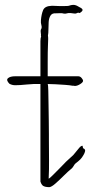

<svg xmlns="http://www.w3.org/2000/svg" viewBox="-20 -764 382 793"><path d="M184 9Q166 9 157 3Q152 -2 150 -6.5Q148 -11 147 -14V-417Q119 -418 90.5 -415Q62 -412 43 -412Q30 -412 19 -418Q4 -433 13 -441Q22 -449 43 -449H147V-593Q147 -607 150 -614L149 -616Q150 -619 148.5 -628.5Q147 -638 149 -642Q154 -649 151 -659.5Q148 -670 149 -680Q151 -705 158 -722Q165 -739 193 -740Q197 -740 199.5 -740Q202 -740 225 -739Q230 -739 245 -739Q260 -739 264 -740Q278 -745 287.5 -743.5Q297 -742 309 -734Q320 -729 321 -723.5Q322 -718 309 -710Q303 -713 298 -710Q293 -707 288 -708Q269 -711 262 -710Q255 -709 252.5 -708Q250 -707 243 -708Q238 -710 226.5 -709.5Q215 -709 210 -709Q195 -710 188.5 -699.5Q182 -689 181 -673Q180 -657 180 -641.5Q180 -626 178 -617Q179 -612 179 -603Q179 -593 178 -574Q177 -555 177 -506V-449H303Q311 -449 317 -442Q323 -435 323 -430Q323 -424 311 -416.5Q299 -409 289 -409Q287 -410 284 -410Q281 -410 279 -410Q269 -412 249 -413.5Q229 -415 209 -416Q189 -417 177 -417Q179 -413 179.5 -389Q180 -365 180.5 -331.5Q181 -298 181.5 -265Q182 -232 182 -209Q182 -186 182 -184Q182 -135 182.5 -101Q183 -67 181 -26Q183 -26 194.5 -37Q206 -48 220.5 -63Q235 -78 245 -88Q251 -95 263.5 -106Q276 -117 283 -124Q299 -143 306.5 -152.5Q314 -162 321 -162L323 -152Q333 -148 331.5 -140Q330 -132 325 -124Q319 -113 311.5 -105.5Q304 -98 292 -89Q289 -87 285 -80Q281 -73 277 -69Q261 -56 243 -38Q225 -20 209 -6Q193 8 184 9Z"/></svg>

Font: Sankofa Display
Style: Regular
Weight: 400
Designer: Batsirai Madzonga
Foundry: Batsirai Madzonga
Version: Version 1.000; ttfautohint (v1.8.4.7-5d5b)